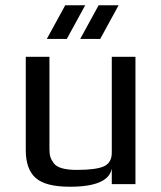

<svg xmlns="http://www.w3.org/2000/svg" viewBox="-20 -700 613 730"><path d="M228 -680H304L234 -552H158ZM355 -680H431L361 -552H285ZM78 -129V-484H168V-134Q168 -115 171.5 -103.5Q175 -92 184 -80Q202 -54 272 -54Q346 -54 376 -68Q405 -82 405 -119V-484H495V0H405V-59Q392 10 246 10Q153 10 115.5 -23.5Q78 -57 78 -129Z"/></svg>

Font: Play
Style: Regular
Weight: 400
Designer: Jonas Hecksher (Cyrillic expansion: Cyreal)
Foundry: Jonas Hecksher, Playtype, e-types AS
Version: Version 2.101; ttfautohint (v1.5.65-e2d9)